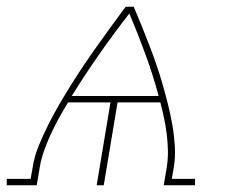

<svg xmlns="http://www.w3.org/2000/svg" viewBox="-54 -550 674 570"><path d="M-34 0V-19H37L43 -53Q48 -86 61 -117.5Q74 -149 89.5 -180Q105 -211 122.5 -241Q140 -271 158.5 -300.5Q177 -330 196.5 -359Q216 -388 236.5 -416.5Q257 -445 277.5 -473.5Q298 -502 319 -530H343Q355 -502 366.5 -473.5Q378 -445 389 -416.5Q400 -388 410 -359Q420 -330 428.5 -300.5Q437 -271 444.5 -241Q452 -211 457.5 -180Q463 -149 465 -117Q467 -85 462 -53L456 -19H525V0H432L441 -53Q445 -78 444.5 -102.5Q444 -127 441 -151.5Q438 -176 433 -199.5Q428 -223 422 -246H295L254 0H233L274 -246H148Q134 -223 121 -199.5Q108 -176 97 -152Q86 -128 77 -103Q68 -78 64 -53L55 0ZM159 -265H417Q400 -328 377.5 -389.5Q355 -451 330 -510Q284 -451 241 -389.5Q198 -328 159 -265Z"/></svg>

Font: Iosevka Curly Slab ThEx
Style: Italic
Weight: 100
Width: 7
Italic angle: -9°
Monospace: yes
Designer: Belleve Invis
Foundry: Belleve Invis
Version: Version 11.1.0; ttfautohint (v1.8.3)